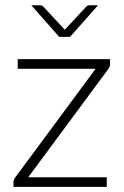

<svg xmlns="http://www.w3.org/2000/svg" viewBox="-20 -728 484 748"><path d="M408.5 -497.5V-477.5Q408.5 -467 401.5 -458.5L90 -37.5H396V0H32.5V-19Q32.5 -27.5 40 -37.5L352.5 -460H49V-497.5ZM362 -707.5 253 -584.5H210.5L102 -707.5H135.5Q143.5 -707.5 149 -702L227 -618Q228.5 -616.5 230 -615Q231.5 -613.5 232.5 -611.5Q234 -613.5 235.2 -615Q236.5 -616.5 238 -618L316 -702Q321.5 -707.5 329.5 -707.5Z"/></svg>

Font: LatoLatin Light
Style: Regular
Weight: 300
Designer: Lukasz Dziedzic with Adam Twardoch and Botio Nikoltchev
Foundry: tyPoland Lukasz Dziedzic
Version: Version 2.015; 2015-08-06; http://www.latofonts.com/